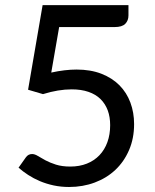

<svg xmlns="http://www.w3.org/2000/svg" viewBox="-20 -738 620 766"><path d="M492.5 -676.5Q492.5 -656 479.8 -643Q467 -630 437 -630H216L184.5 -448.5Q239 -460.5 285.5 -460.5Q341.5 -460.5 384.5 -443.8Q427.5 -427 456.5 -397.8Q485.5 -368.5 500.2 -328.8Q515 -289 515 -243Q515 -186 495 -139.5Q475 -93 440.2 -60.2Q405.5 -27.5 358 -9.8Q310.5 8 255.5 8Q223.5 8 194.2 1.8Q165 -4.5 139.5 -15.2Q114 -26 92.5 -40Q71 -54 54 -69L83 -110Q92.5 -123.5 108 -123.5Q118.5 -123.5 131 -115.8Q143.5 -108 161.2 -98.5Q179 -89 203.2 -81.2Q227.5 -73.5 260.5 -73.5Q297 -73.5 326.5 -85.2Q356 -97 376.8 -118.8Q397.5 -140.5 408.5 -171Q419.5 -201.5 419.5 -238.5Q419.5 -271.5 409.8 -297.8Q400 -324 381 -342.8Q362 -361.5 333 -371.5Q304 -381.5 266 -381.5Q212.5 -381.5 151.5 -362.5L92 -380L150 -717.5H492.5Z"/></svg>

Font: Lato Medium
Style: Regular
Weight: 500
Designer: Lukasz Dziedzic
Foundry: tyPoland Lukasz Dziedzic
Version: Version 2.006; 2014-01-15